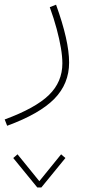

<svg xmlns="http://www.w3.org/2000/svg" viewBox="-99 -286 390 834"><path d="M80.6 528.3 185.1 400.4 166.5 384.3 71.8 501 -22.9 384.3 -41.5 400.4 63 528.3ZM117.2 -254.9Q135.3 -205.1 147.2 -160.4Q159.2 -115.7 165.5 -78.1Q171.9 -40.5 171.9 -10.7Q171.9 69.8 113.5 126.7Q55.2 183.6 -78.6 232.9L-67.9 260.3Q73.2 208.5 137.2 143.1Q201.2 77.6 201.2 -14.2Q201.2 -62 187 -124.5Q172.9 -187 144.5 -265.6Z"/></svg>

Font: Estedad-FD VF
Style: Regular
Weight: 100
Designer: Amin Abedi
Version: Version 7.3